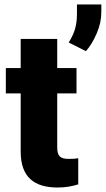

<svg xmlns="http://www.w3.org/2000/svg" viewBox="-20 -835 477 865"><path d="M237.8 -528.3V-659.7H73.2V-528.3H6.3V-414.1H73.2V-151.9C73.2 -37.1 133.8 9.8 239.7 9.8C272.5 9.8 303.7 4.9 332.5 -4.4V-122.1C321.3 -120.1 310.5 -119.1 291.5 -119.1C251 -119.1 237.8 -130.9 237.8 -172.4V-414.1H324.7V-528.3ZM326.7 -814.9V-772C326.7 -712.9 311 -678.2 289.6 -643.6L367.2 -604.5C385.3 -625 401.4 -651.4 415.5 -684.1C429.7 -716.3 436.5 -748.5 436.5 -781.2V-814.9Z"/></svg>

Font: Vazirmatn Black
Style: Regular
Weight: 900
Designer: Saber Rastikerdar
Foundry: Saber Rastikerdar
Version: Version 33.003